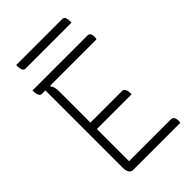

<svg xmlns="http://www.w3.org/2000/svg" viewBox="-253 -959 1055 1055"><g transform="rotate(-45 275.0 -431.0)"><path d="M131 0Q118 0 109 -12Q100 -24 100 -49V-650H73Q62 -650 56 -662Q50 -674 50 -690V-700H476Q490 -700 495 -690Q500 -680 500 -669Q500 -658 497 -650H139L136 -645Q144 -635 147 -622Q150 -609 150 -589V-350H397Q408 -350 414 -338.5Q420 -327 420 -310V-300H150V-50H472Q500 -50 500 -16Q500 -6 498 0ZM85 -862H442Q456 -862 460.5 -850.5Q465 -839 465 -822V-812H108Q95 -812 90 -824Q85 -836 85 -852Z"/></g></svg>

Font: Recursive Sn Csl St Lt
Style: Regular
Weight: 300
Version: Version 1.079;hotconv 1.0.112;makeotfexe 2.5.65598; ttfautoh